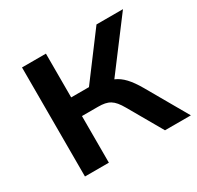

<svg xmlns="http://www.w3.org/2000/svg" viewBox="-122 -680 845 822"><g transform="rotate(-30 300.5 -269.5)"><path d="M195.3 0V-230.5H274.4C325.7 -230.5 347.7 -217.8 376.5 -167.5L472.7 0H600.6L484.9 -201.7C454.6 -253.9 428.2 -282.7 394 -297.4L576.2 -539.1H445.3L283.2 -322.8H195.3V-539.1H77.1V0Z"/></g></svg>

Font: Winston Medium
Style: Regular
Weight: 500
Designer: Vernon Adams, Kim Jin-seong, David Berlow, Cristiano Sobral
Foundry: The Winston Project Authors
Version: Version 3.004